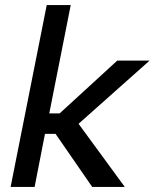

<svg xmlns="http://www.w3.org/2000/svg" viewBox="-20 -740 612 760"><path d="M165 -720H260L175 -291H216L444 -500H572L291 -250L474 0H345L200 -210H158L117 0H22Z"/></svg>

Font: Albert Sans Medium
Style: Italic
Weight: 500
Italic angle: -11.25°
Designer: Andreas Rasmussen
Foundry: a.Foundry
Version: Version 1.025